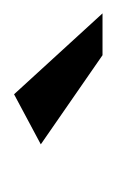

<svg xmlns="http://www.w3.org/2000/svg" viewBox="35 -664 169 280"><g transform="rotate(-90 120.0 -524.5)"><path d="M179 -460 49 -550 122 -589 240 -460Z"/></g></svg>

Font: Genos
Style: Bold Italic
Weight: 700
Italic angle: -8°
Version: Version 1.010